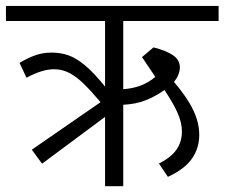

<svg xmlns="http://www.w3.org/2000/svg" viewBox="-26 -629 759 649"><path d="M390.6 -327.6Q454.6 -331.5 499 -369.1L454.1 -436L492.7 -468.8Q536.1 -458 559.1 -442.1Q582 -426.3 582 -400.9Q582 -390.1 577.1 -377.4Q572.3 -364.7 562 -352.1Q606.4 -300.3 627 -257.3Q647.5 -214.4 647.5 -173.3Q647.5 -127.9 622.6 -92.5Q597.7 -57.1 541.5 -31.2L511.2 -76.2Q552.2 -96.7 570.6 -123.3Q588.9 -149.9 588.9 -184.6Q588.9 -213.9 574.5 -246.8Q560.1 -279.8 529.8 -324.7Q498 -302.2 465.3 -289.6Q432.6 -276.9 390.6 -274.9V0.5H329.1V-233.9L116.2 -75.7L81.5 -123L314 -283.7Q279.8 -323.7 255.6 -347.2Q231.4 -370.6 207.5 -382.8Q183.6 -395 157.2 -395Q116.7 -395 63.5 -366.2L40 -416.5Q66.9 -432.6 92.5 -441.9Q118.2 -451.2 148.9 -451.2Q179.7 -451.2 206.3 -441.7Q232.9 -432.1 262.5 -407.2Q292 -382.3 329.1 -336.4V-558.1H-5.9V-608.9H712.9V-558.1H390.6Z"/></svg>

Font: Varta
Style: Light
Weight: 300
Designer: Joana Correia, Viktoriya Grabowska, Eben Sorkin
Foundry: Sorkin Type
Version: Version 1.002; ttfautohint (v1.3) -l 8 -r 24 -G 200 -x 12 -H